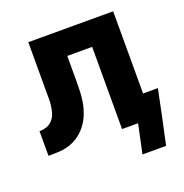

<svg xmlns="http://www.w3.org/2000/svg" viewBox="-121 -628 841 878"><g transform="rotate(-20 300.0 -189.5)"><path d="M425 141 455 0H377V-400H256V-281Q256 -254 255 -227Q254 -200 249.5 -174Q245 -148 235 -122.5Q225 -97 209.5 -75.5Q194 -54 172.5 -37.5Q151 -21 125.5 -12Q100 -3 73 -1.5Q46 0 19 0V-120Q37 -120 53.5 -125.5Q70 -131 82 -144Q94 -157 99.5 -173.5Q105 -190 107.5 -207.5Q110 -225 110 -242Q110 -259 110 -277V-278Q110 -278 110 -278.5Q110 -279 110 -280V-520H523V-120H595L568 11L540 141Z"/></g></svg>

Font: Iosevka Custom Heavy Extended
Style: Regular
Weight: 900
Width: 7
Monospace: yes
Designer: Belleve Invis
Foundry: Belleve Invis
Version: Version 11.2.4; ttfautohint (v1.8.4)